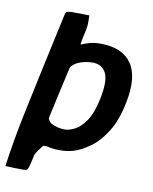

<svg xmlns="http://www.w3.org/2000/svg" viewBox="-91 -654 659 825"><g transform="rotate(10 238.0 -241.5)"><path d="M452 -246Q437 -172 406.5 -122.5Q376 -73 338.5 -45.5Q301 -18 265 -7Q236 1 204 0.5Q172 0 153 -6Q144 -6 140 -6.5Q136 -7 133 -5Q125 6 116.5 17Q108 28 103 39Q100 54 96.5 69.5Q93 85 88 100Q86 105 82 107.5Q78 110 69 110Q49 110 28.5 109.5Q8 109 -11 108Q-3 51 7 -7Q17 -65 30 -127Q54 -241 78.5 -355Q103 -469 128 -583Q131 -589 137.5 -591Q144 -593 152 -593Q172 -593 192 -593Q212 -593 232 -592Q232 -579 232.5 -563.5Q233 -548 229 -528Q225 -511 221.5 -494.5Q218 -478 216 -462Q232 -469 253 -475Q274 -481 300 -481Q397 -481 437 -422Q477 -363 452 -246ZM340 -246Q357 -327 340 -361Q323 -395 281 -395Q266 -395 248.5 -391.5Q231 -388 216.5 -381Q202 -374 193 -363Q187 -357 186 -347Q174 -294 162 -241Q150 -188 139 -136Q138 -129 137.5 -126.5Q137 -124 140 -121Q143 -111 155 -104.5Q167 -98 182.5 -94.5Q198 -91 212 -91Q232 -91 256.5 -103.5Q281 -116 304 -149.5Q327 -183 340 -246Z"/></g></svg>

Font: Glory SemiBold
Style: Italic
Weight: 600
Italic angle: -12°
Designer: Robert Leuschke
Foundry: Robert Leuschke
Version: Version 1.011